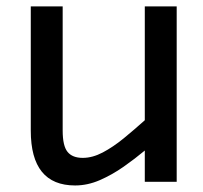

<svg xmlns="http://www.w3.org/2000/svg" viewBox="-20 -570 636 602"><path d="M215.5 11.5Q76.5 11.5 76.5 -160.5V-550H176.5V-160.5Q176.5 -112.5 191.8 -93.8Q207 -75 239.5 -75Q270 -75 302.2 -92Q334.5 -109 367.8 -136.2Q401 -163.5 434 -193V-550H534V0H434V-98Q403.5 -72.5 367.5 -47.2Q331.5 -22 293 -5.2Q254.5 11.5 215.5 11.5Z"/></svg>

Font: Junction Medium
Style: Regular
Weight: 500
Designer: Caroline Hadilaksono
Foundry: Caroline Hadilaksono, Tyler Finck, The League of Moveable Type
Version: Version 2.000; ttfautohint (v1.8.3)